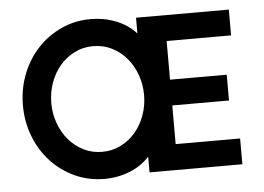

<svg xmlns="http://www.w3.org/2000/svg" viewBox="-47 -671 1019 742"><g transform="rotate(-5 462.5 -300.0)"><path d="M865 0H505V-61Q473 -26 427 -8Q381 10 330 10Q268 10 215 -14.5Q162 -39 123 -81Q84 -123 62 -179.5Q40 -236 40 -300Q40 -364 62 -420.5Q84 -477 123 -519Q162 -561 215 -585.5Q268 -610 330 -610Q381 -610 427 -592Q473 -574 505 -539V-600H865V-500H615V-350H835V-250H615V-100H865ZM510 -300Q510 -341 496.5 -378.5Q483 -416 459 -444Q435 -472 402 -488.5Q369 -505 330 -505Q291 -505 258 -488.5Q225 -472 201 -444Q177 -416 163.5 -378.5Q150 -341 150 -300Q150 -259 163.5 -221.5Q177 -184 201 -156Q225 -128 258 -111.5Q291 -95 330 -95Q369 -95 402 -111.5Q435 -128 459 -156Q483 -184 496.5 -221.5Q510 -259 510 -300Z"/></g></svg>

Font: Gauge Heavy
Style: Heavy
Weight: 900
Designer: Daniel Pimley
Foundry: Daniel Pimley
Version: Version 2.0